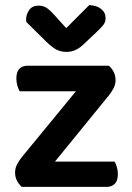

<svg xmlns="http://www.w3.org/2000/svg" viewBox="-20 -731 515 751"><path d="M65 0Q53 -11 46 -25Q39 -39 39 -56Q39 -73 46.5 -87.5Q54 -102 65 -116L277 -374H57Q52 -382 48 -395.5Q44 -409 44 -424Q44 -450 56 -462Q68 -474 88 -474H406Q418 -463 425 -449Q432 -435 432 -417Q432 -401 424.5 -386.5Q417 -372 406 -358L195 -99H428Q433 -91 437 -78Q441 -65 441 -50Q441 -24 429 -12Q417 0 397 0ZM239 -621 329 -711Q358 -710 375.5 -696Q393 -682 393 -660Q393 -644 383.5 -632.5Q374 -621 356 -604L303 -554Q274 -528 241 -528Q220 -528 203.5 -535.5Q187 -543 162 -567L83 -645Q82 -649 82 -654Q82 -674 94 -691.5Q106 -709 131 -709Q147 -709 159.5 -702Q172 -695 192 -673Z"/></svg>

Font: Baloo 2 Latin SemiBold
Style: Regular
Weight: 400
Designer: Sarang Kulkarni and Ek Type
Foundry: Ek Type
Version: Version 1.001